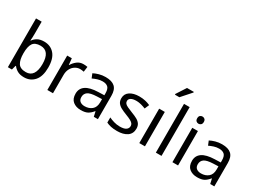

<svg xmlns="http://www.w3.org/2000/svg" viewBox="-45 -1774 3472 2591"><g transform="rotate(30 1691.5 -478.0)"><path d="M173 -575Q173 -541 171.5 -511.5Q170 -482 168 -465H173Q196 -499 236 -522Q276 -545 339 -545Q439 -545 499.5 -475.5Q560 -406 560 -268Q560 -130 499 -60Q438 10 339 10Q276 10 236 -13Q196 -36 173 -68H166L148 0H85V-760H173ZM324 -472Q239 -472 206 -423Q173 -374 173 -271V-267Q173 -168 205.5 -115.5Q238 -63 326 -63Q398 -63 433.5 -116Q469 -169 469 -269Q469 -472 324 -472Z M950 -546Q965 -546 982.5 -544.5Q1000 -543 1013 -540L1002 -459Q989 -462 973.5 -464Q958 -466 944 -466Q903 -466 867 -443.5Q831 -421 809.5 -380.5Q788 -340 788 -286V0H700V-536H772L782 -438H786Q812 -482 853 -514Q894 -546 950 -546Z M1296 -545Q1394 -545 1441 -502Q1488 -459 1488 -365V0H1424L1407 -76H1403Q1368 -32 1329.5 -11Q1291 10 1223 10Q1150 10 1102 -28.5Q1054 -67 1054 -149Q1054 -229 1117 -272.5Q1180 -316 1311 -320L1402 -323V-355Q1402 -422 1373 -448Q1344 -474 1291 -474Q1249 -474 1211 -461.5Q1173 -449 1140 -433L1113 -499Q1148 -518 1196 -531.5Q1244 -545 1296 -545ZM1322 -259Q1222 -255 1183.5 -227Q1145 -199 1145 -148Q1145 -103 1172.5 -82Q1200 -61 1243 -61Q1311 -61 1356 -98.5Q1401 -136 1401 -214V-262Z M2003 -148Q2003 -70 1945 -30Q1887 10 1789 10Q1733 10 1692.5 1Q1652 -8 1621 -24V-104Q1653 -88 1698.5 -74.5Q1744 -61 1791 -61Q1858 -61 1888 -82.5Q1918 -104 1918 -140Q1918 -160 1907 -176Q1896 -192 1867.5 -208Q1839 -224 1786 -244Q1734 -264 1697 -284Q1660 -304 1640 -332Q1620 -360 1620 -404Q1620 -472 1675.5 -509Q1731 -546 1821 -546Q1870 -546 1912.5 -536.5Q1955 -527 1992 -510L1962 -440Q1928 -454 1891 -464Q1854 -474 1815 -474Q1761 -474 1732.5 -456.5Q1704 -439 1704 -409Q1704 -387 1717 -371.5Q1730 -356 1760.5 -341.5Q1791 -327 1842 -307Q1893 -288 1929 -268Q1965 -248 1984 -219.5Q2003 -191 2003 -148Z M2221 0H2133V-536H2221ZM2223 -806V-818L2319 -966H2425V-956L2292 -806Z M2479 0H2391V-760H2479Z M2694 -737Q2714 -737 2729.5 -723.5Q2745 -710 2745 -681Q2745 -653 2729.5 -639Q2714 -625 2694 -625Q2672 -625 2657 -639Q2642 -653 2642 -681Q2642 -710 2657 -723.5Q2672 -737 2694 -737ZM2737 -536V0H2649V-536Z M3110 -545Q3208 -545 3255 -502Q3302 -459 3302 -365V0H3238L3221 -76H3217Q3182 -32 3143.5 -11Q3105 10 3037 10Q2964 10 2916 -28.5Q2868 -67 2868 -149Q2868 -229 2931 -272.5Q2994 -316 3125 -320L3216 -323V-355Q3216 -422 3187 -448Q3158 -474 3105 -474Q3063 -474 3025 -461.5Q2987 -449 2954 -433L2927 -499Q2962 -518 3010 -531.5Q3058 -545 3110 -545ZM3136 -259Q3036 -255 2997.5 -227Q2959 -199 2959 -148Q2959 -103 2986.5 -82Q3014 -61 3057 -61Q3125 -61 3170 -98.5Q3215 -136 3215 -214V-262Z"/></g></svg>

Font: Noto Sans Tifinagh Ahaggar
Style: Regular
Weight: 400
Designer: JamraPatel
Foundry: JamraPatel LLC
Version: Version 2.006; ttfautohint (v1.8.4.7-5d5b)